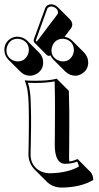

<svg xmlns="http://www.w3.org/2000/svg" viewBox="-49 -804 458 891"><path d="M189 -784.2Q205.6 -783.2 218.8 -771L275.4 -714.4Q286.1 -702.6 286.6 -689.5Q285.6 -680.2 281.7 -674.3L250.5 -633.3Q270.5 -629.9 285.2 -616.2L341.8 -559.6Q359.9 -540 360.4 -514.6Q360.4 -478 327.6 -460Q313.5 -452.6 299.8 -452.6Q273.4 -453.6 254.9 -471.2L198.2 -527.8Q189.5 -537.1 185.1 -547.4Q181.2 -544.9 178.7 -544.4Q172.4 -545.4 168 -548.8L111.3 -605.5Q107.4 -610.4 106.9 -615.2Q107.4 -618.7 108.9 -624L161.1 -767.1Q168 -783.2 189 -784.2ZM-28.8 -570.8Q-28.8 -608.9 3.9 -627Q17.6 -633.8 32.2 -633.8Q58.6 -632.8 76.7 -615.7L133.3 -559.1Q151.4 -540 151.4 -514.6Q151.4 -477.5 117.7 -459.5Q103.5 -452.6 88.4 -452.6Q64 -453.6 46.4 -470.7L-10.3 -527.3Q-28.3 -546.4 -28.8 -570.8ZM85 -261.2 84 -321.8Q82 -394.5 65.9 -429.2L67.9 -431.2Q80.1 -429.2 111.8 -429.2Q178.2 -429.2 210.9 -438Q212.9 -438.5 213.9 -439L270.5 -382.3Q270.5 -381.3 272.5 -286.6V-215.3Q272.5 -180.7 272 -122.6Q271.5 -86.9 271.5 -74.7Q271.5 -63.5 272.5 -54.7Q291 -56.6 310.1 -65.9Q312.5 -64 314 -63L370.6 -6.3Q383.3 7.3 383.8 31.2Q325.2 65.9 236.8 66.4Q195.3 65.9 168.5 39.6L111.8 -17.1Q83.5 -46.4 83 -87.9Q83 -98.1 84 -135.3Q85.4 -222.7 85 -261.2ZM95.2 -261.2Q95.7 -222.2 93.8 -134.8Q92.8 -98.1 92.8 -87.9Q92.8 -38.1 132.3 -13.2Q153.8 -0.5 180.2 0Q262.2 -0.5 316.9 -30.8Q314.9 -45.9 308.6 -54.2Q285.6 -43.9 252 -43.9Q205.6 -45.4 205.1 -131.3Q205.1 -144 205.6 -178.7Q206.1 -237.8 206.1 -272V-342.8Q206.1 -369.6 204.6 -426.3Q162.6 -418.9 111.8 -418.9Q98.1 -418.9 80.6 -419.9Q92.8 -385.3 93.8 -322.3ZM-19 -570.8Q-19 -539.6 9.8 -524.4Q21 -519 32.2 -519Q64.9 -519 79.6 -548.8Q84.5 -560.1 85 -570.8Q85 -605.5 53.7 -619.6Q43 -624 32.2 -624Q0.5 -624 -13.7 -594.2Q-19 -582.5 -19 -570.8ZM189.9 -570.8Q189.9 -539.1 219.7 -524.4Q231.4 -519 243.2 -519Q273.9 -519 288.6 -548.3Q293.9 -559.6 293.9 -570.8Q293.9 -605 263.7 -619.6Q253.9 -624 243.2 -624Q208.5 -624 194.8 -592.8Q189.9 -581.5 189.9 -570.8ZM189 -773.9Q175.3 -772.9 170.4 -763.7L118.7 -620.6Q117.7 -617.7 117.2 -614.7Q119.1 -612.3 121.1 -610.8Q123.5 -613.3 125 -615.2L217.3 -737.3Q220.2 -741.7 220.2 -746.1Q220.2 -762.7 200.7 -771.5Q194.3 -773.9 189 -773.9Z"/></svg>

Font: Linux Biolinum Shadow O
Style: Bold
Weight: 700
Designer: Philipp H. Poll
Foundry: Philipp H. Poll
Version: Version 0.9.2